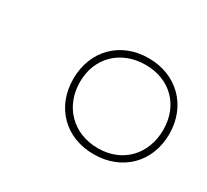

<svg xmlns="http://www.w3.org/2000/svg" viewBox="-75 -835 566 525"><g transform="rotate(30 208.0 -572.5)"><path d="M264 -421C353 -421 416 -483 416 -572C416 -661 353 -724 264 -724C175 -724 113 -661 113 -572C113 -483 175 -421 264 -421ZM266 -441C187 -441 133 -497 133 -574C133 -651 188 -704 266 -704C343 -704 396 -651 396 -574C396 -497 344 -441 266 -441Z"/></g></svg>

Font: Noto Serif Display SemiBold
Style: Italic
Weight: 600
Italic angle: -12°
Designer: Monotype Design Team
Foundry: Monotype Imaging Inc.
Version: Version 2.009